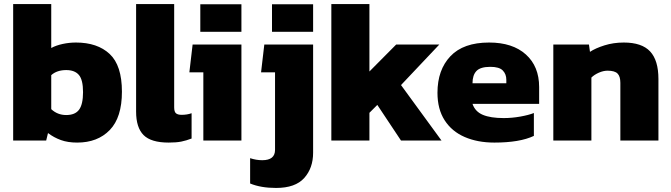

<svg xmlns="http://www.w3.org/2000/svg" viewBox="-20 -694 3311 948"><path d="M361 10Q315 10 280.5 -2.5Q246 -15 217 -37L208 0H45V-674H233V-457Q257 -470 289.5 -477Q322 -484 355 -484Q461 -484 521.5 -427.5Q582 -371 582 -241Q582 -114 522 -52Q462 10 361 10ZM307 -126Q351 -126 370.5 -152.5Q390 -179 390 -239Q390 -300 369.5 -324Q349 -348 307 -348Q261 -348 233 -323V-155Q264 -126 307 -126Z M813 10Q726 10 689 -27Q652 -64 652 -143V-674H840V-164Q840 -142 849 -134.5Q858 -127 877 -127Q890 -127 902.5 -129Q915 -131 926 -135V-10Q900 0 875.5 5Q851 10 813 10Z M969 -537V-673H1172V-537ZM984 0V-337H915L931 -474H1172V0Z M1323 -537V-673H1526V-537ZM1343 234Q1268 234 1215 212V87Q1245 97 1275 97Q1338 97 1338 46V-337H1269L1285 -474H1526V60Q1526 136 1482 185Q1438 234 1343 234Z M1616 0V-674H1804V-341L1936 -474H2149L1960 -274L2160 0H1960L1843 -176L1804 -137V0Z M2421 10Q2338 10 2274.5 -17.5Q2211 -45 2175.5 -100Q2140 -155 2140 -236Q2140 -349 2204 -416.5Q2268 -484 2395 -484Q2511 -484 2576.5 -425Q2642 -366 2642 -264V-181H2313Q2326 -143 2364 -127Q2402 -111 2467 -111Q2508 -111 2549.5 -118.5Q2591 -126 2616 -136V-23Q2546 10 2421 10ZM2313 -283H2480V-300Q2480 -328 2462.5 -346Q2445 -364 2401 -364Q2352 -364 2332.5 -343.5Q2313 -323 2313 -283Z M2712 0V-474H2888L2893 -438Q2920 -456 2964.5 -470Q3009 -484 3060 -484Q3149 -484 3190 -440Q3231 -396 3231 -304V0H3043V-285Q3043 -317 3029 -331Q3015 -345 2980 -345Q2959 -345 2936.5 -335Q2914 -325 2900 -311V0Z"/></svg>

Font: Kanit
Style: Bold
Weight: 700
Designer: Katatrad Team
Foundry: CadsonDemak
Version: Version 2.000; ttfautohint (v1.8.3)